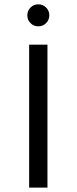

<svg xmlns="http://www.w3.org/2000/svg" viewBox="-20 -853 348 873"><path d="M189.6 -818.8Q204.2 -804.2 204.2 -783.3Q204.2 -762.5 189.6 -747.9Q175 -733.3 154.2 -733.3Q133.3 -733.3 118.8 -747.9Q104.2 -762.5 104.2 -783.3Q104.2 -804.2 118.8 -818.8Q133.3 -833.3 154.2 -833.3Q175 -833.3 189.6 -818.8ZM195.8 0H112.5V-650H195.8Z"/></svg>

Font: BoonBaan
Style: Regular
Weight: 400
Designer: Sungsit Sawaiwan
Foundry: FontUni
Version: Version 2.0